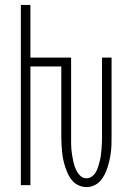

<svg xmlns="http://www.w3.org/2000/svg" viewBox="-20 -755 540 783"><path d="M333 8Q317 8 302 1.5Q287 -5 276.5 -16.5Q266 -28 259 -42Q252 -56 247 -71Q242 -86 238.5 -101.5Q235 -117 233.5 -132.5Q232 -148 231 -163.5Q230 -179 230 -195V-484H104V0H65V-735H104V-520H270V-195Q270 -183 270 -171Q270 -159 271 -147Q272 -135 274 -123Q276 -111 278.5 -99Q281 -87 285 -75.5Q289 -64 295 -53.5Q301 -43 310.5 -35.5Q320 -28 333 -28Q345 -28 355 -35.5Q365 -43 371 -53.5Q377 -64 380.5 -75.5Q384 -87 387 -99Q390 -111 391.5 -123Q393 -135 394 -147Q395 -159 395.5 -171Q396 -183 396 -195V-520H435V-195Q435 -179 434.5 -163.5Q434 -148 432 -132.5Q430 -117 426.5 -101.5Q423 -86 418 -71Q413 -56 406 -42Q399 -28 388.5 -16.5Q378 -5 363 1.5Q348 8 333 8Z"/></svg>

Font: Iosevka Term Curly Extralight
Style: Regular
Weight: 200
Designer: Belleve Invis
Foundry: Belleve Invis
Version: Version 32.3.0